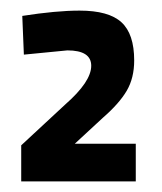

<svg xmlns="http://www.w3.org/2000/svg" viewBox="-20 -820 305 362"><path d="M236 -478H20V-546L103 -623Q152 -666 152 -696Q152 -725 107 -725L25 -717L22 -790Q86 -800 130 -800Q185 -800 209 -778Q233 -756 233 -706Q233 -673 219 -649Q205 -625 174 -598L121 -549H236Z"/></svg>

Font: TitilliumText22L Lt
Style: Medium
Weight: 500
Designer: Campivisivi
Foundry: Campivisivi
Version: 1.000